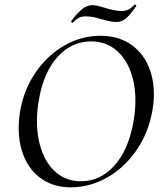

<svg xmlns="http://www.w3.org/2000/svg" viewBox="-20 -789 692 821"><path d="M60 -241Q60 -276 66 -313Q82 -406 132.5 -479.5Q183 -553 255.5 -594.5Q328 -636 410 -636Q481 -636 532.5 -603.5Q584 -571 611 -514.5Q638 -458 638 -386Q638 -348 631 -313Q614 -218 561.5 -143.5Q509 -69 435.5 -28.5Q362 12 283 12Q214 12 163.5 -20.5Q113 -53 86.5 -110.5Q60 -168 60 -241ZM549 -260Q559 -309 559 -358Q559 -431 536.5 -488.5Q514 -546 471 -579Q428 -612 370 -612Q286 -612 226.5 -546Q167 -480 147 -366Q138 -318 138 -272Q138 -199 160 -140.5Q182 -82 224.5 -48Q267 -14 326 -14Q408 -14 467.5 -79Q527 -144 549 -260ZM291 -692Q288 -692 285.5 -694.5Q283 -697 285 -699Q303 -725 326.5 -746Q350 -767 376 -767Q392 -767 427 -756Q471 -742 499 -742Q518 -742 530 -748.5Q542 -755 555 -769H557Q560 -769 562 -766.5Q564 -764 562 -762Q534 -722 516.5 -708.5Q499 -695 477 -695Q460 -695 440.5 -700Q421 -705 417 -706Q376 -719 348 -719Q329 -719 319 -714Q309 -709 302 -702Q295 -695 292 -692Z"/></svg>

Font: Cormorant Infant Medium
Style: Italic
Weight: 500
Italic angle: -10°
Designer: Christian Thalmann (Catharsis Fonts)
Foundry: Catharsis Fonts
Version: Version 4.000